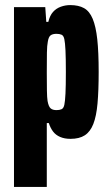

<svg xmlns="http://www.w3.org/2000/svg" viewBox="-20 -538 434 755"><path d="M35 197V-510H158L162 -452H170Q176 -477 188.5 -491Q201 -505 219 -511.5Q237 -518 256 -518Q289 -518 310.5 -506Q332 -494 344.5 -464Q357 -434 362.5 -383.5Q368 -333 368 -255Q368 -182 363.5 -131.5Q359 -81 347 -50.5Q335 -20 313.5 -6Q292 8 257 8Q234 8 216.5 0.5Q199 -7 188.5 -21Q178 -35 172 -54H164V197ZM202 -105Q214 -105 222 -108.5Q230 -112 233 -126Q236 -140 237.5 -170.5Q239 -201 239 -255Q239 -309 237.5 -339.5Q236 -370 233 -384Q230 -398 222 -401.5Q214 -405 202 -405Q187 -405 179 -399Q171 -393 168 -374Q165 -360 164.5 -331Q164 -302 164 -253Q164 -209 164.5 -181.5Q165 -154 167 -141Q171 -119 179 -112Q187 -105 202 -105Z"/></svg>

Font: Saira ExtraCondensed ExtraBold
Style: Regular
Weight: 800
Width: 2
Designer: Hector Gatti with collaboration of the Omnibus-Type team
Foundry: Omnibus-Type
Version: Version 1.101